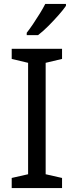

<svg xmlns="http://www.w3.org/2000/svg" viewBox="-20 -964 379 984"><path d="M298 0H40V-52L124 -71V-642L40 -662V-714H298V-662L214 -642V-71L298 -52ZM318 -934Q306 -916 281 -887.5Q256 -859 227.5 -830.5Q199 -802 175 -784H117V-796Q132 -815 149.5 -841Q167 -867 184 -894.5Q201 -922 212 -944H318Z"/></svg>

Font: Noto Sans Historical
Style: Regular
Weight: 400
Designer: Monotype Design Team
Foundry: Monotype Imaging Inc.
Version: Version 2.013; ttfautohint (v1.8.4.7-5d5b)